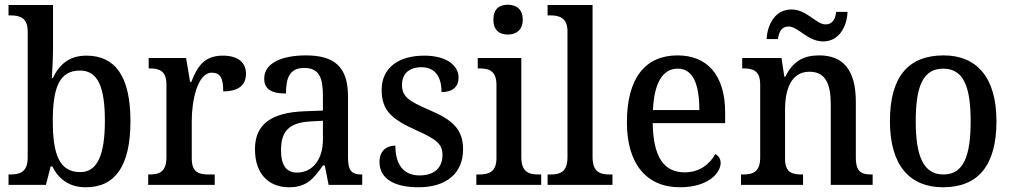

<svg xmlns="http://www.w3.org/2000/svg" viewBox="-20 -781 4277 811"><path d="M342 10C464 10 531 -76 531 -269C531 -461 465 -546 345 -546C272 -546 230 -508 203 -451H199C201 -477 204 -543 204 -579V-760H16V-716H23C63 -716 97 -707 97 -648V-116C97 -53 63 -44 23 -44H16V0H174L194 -78H201C227 -26 271 10 342 10ZM319 -54C230 -54 203 -130 203 -270C203 -412 231 -483 318 -483C393 -483 423 -414 423 -271C423 -130 393 -54 319 -54Z M606 0H887V-44H861C822 -44 790 -52 790 -111V-271C790 -353 813 -474 875 -474C911 -474 923 -450 923 -395C989 -395 1019 -423 1019 -469C1019 -516 987 -546 921 -546C842 -546 813 -499 788 -435H783L766 -536H608V-492H611C652 -492 683 -483 683 -424V-116C683 -53 651 -44 609 -44H606Z M1201 10C1276 10 1305 -27 1344 -82H1352L1368 0H1510V-44H1507C1465 -44 1450 -60 1450 -116V-374C1450 -501 1390 -547 1272 -547C1173 -547 1096 -516 1096 -449C1096 -404 1127 -386 1188 -386C1188 -450 1202 -494 1265 -494C1332 -494 1344 -447 1344 -373V-314L1267 -311C1127 -306 1057 -257 1057 -151C1057 -41 1120 10 1201 10ZM1234 -52C1188 -52 1167 -85 1167 -146C1167 -223 1197 -263 1291 -268L1344 -271V-191C1344 -108 1301 -52 1234 -52Z M1748 10C1864 10 1936 -48 1936 -150C1936 -237 1889 -276 1792 -317C1709 -353 1678 -372 1678 -422C1678 -467 1705 -497 1761 -497C1815 -497 1845 -460 1845 -392C1892 -392 1917 -415 1917 -453C1917 -502 1870 -546 1772 -546C1664 -546 1592 -495 1592 -401C1592 -312 1638 -276 1738 -231C1823 -193 1849 -173 1849 -126C1849 -74 1816 -40 1752 -40C1680 -40 1650 -92 1650 -166C1619 -166 1583 -149 1583 -97C1583 -28 1642 10 1748 10Z M2125 -635C2159 -635 2188 -653 2188 -698C2188 -744 2159 -761 2125 -761C2090 -761 2064 -744 2064 -698C2064 -653 2090 -635 2125 -635ZM1992 0H2266V-44H2255C2213 -44 2182 -55 2182 -117V-536H1998V-492H2006C2046 -492 2077 -481 2077 -423V-113C2077 -55 2045 -44 2004 -44H1992Z M2293 0H2567V-44H2556C2514 -44 2483 -55 2483 -117V-760H2293V-716H2305C2340 -716 2377 -707 2377 -649V-117C2377 -55 2346 -44 2305 -44H2293Z M2852 10C2971 10 3024 -50 3024 -93C3024 -112 3013 -125 3001 -130C2979 -89 2936 -53 2872 -53C2785 -53 2739 -117 2737 -261H3043V-306C3043 -464 2967 -547 2842 -547C2706 -547 2628 -452 2628 -264C2628 -91 2709 10 2852 10ZM2934 -316H2738C2743 -429 2778 -491 2843 -491C2909 -491 2934 -422 2934 -316Z M3457 -606C3522 -606 3557 -665 3560 -731H3512C3509 -704 3499 -678 3467 -678C3427 -678 3388 -741 3323 -741C3256 -741 3222 -681 3218 -616H3266C3270 -643 3279 -669 3311 -669C3352 -669 3391 -606 3457 -606ZM3110 0H3372V-44H3367C3326 -44 3296 -52 3296 -111V-318C3296 -402 3321 -478 3399 -478C3466 -478 3489 -428 3489 -342V0H3666V-44H3662C3620 -44 3595 -53 3595 -116V-351C3595 -488 3539 -547 3441 -547C3376 -547 3331 -525 3297 -457H3293L3281 -536H3115V-492H3120C3160 -492 3191 -483 3191 -424V-116C3191 -53 3159 -44 3117 -44H3110Z M3963 10C4111 10 4189 -81 4189 -269C4189 -456 4104 -547 3966 -547C3816 -547 3739 -456 3739 -269C3739 -81 3824 10 3963 10ZM3965 -44C3880 -44 3848 -122 3848 -269C3848 -417 3879 -491 3964 -491C4049 -491 4080 -417 4080 -269C4080 -122 4050 -44 3965 -44Z"/></svg>

Font: Noto Serif Hebrew SemiCondensed Medium
Style: Regular
Weight: 500
Width: 4
Designer: Monotype Design Team
Foundry: Monotype Imaging Inc.
Version: Version 2.004